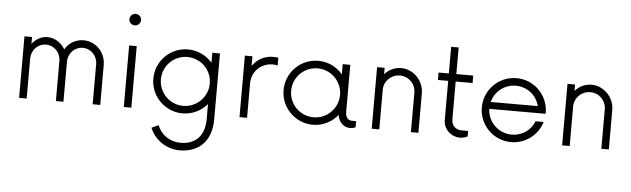

<svg xmlns="http://www.w3.org/2000/svg" viewBox="-51 -795 4058 1234"><g transform="rotate(5 1978.0 -178.5)"><path d="M80.1 0H128.9V-257.3C128.9 -313.5 170.4 -356 223.1 -356C275.4 -356 317.4 -313.5 317.4 -257.3V0H366.2V-257.3C366.2 -313.5 408.2 -356 460.4 -356C512.7 -356 554.7 -313.5 554.7 -257.3V0H603.5V-257.3C603.5 -339.8 540 -404.8 460.9 -404.8C410.2 -404.8 366.2 -377.9 341.8 -335.9C317.4 -377.9 274.4 -404.8 228 -404.8C188 -404.8 151.9 -383.8 128.9 -351.6V-397H80.1Z M779.8 -528.8C800.3 -528.8 817.4 -545.4 817.4 -565.4C817.4 -586.9 800.3 -603 779.8 -603C759.8 -603 742.2 -586.9 742.2 -565.4C742.2 -545.4 759.8 -528.8 779.8 -528.8ZM755.4 0H804.2V-397H755.4Z M1292 -397V-332.5C1253.9 -377 1197.8 -404.8 1134.8 -404.8C1021 -404.8 928.7 -313 928.7 -198.2C928.7 -84.5 1021 7.8 1134.8 7.8C1198.2 7.8 1254.9 -21 1293 -65.9V29.3C1293 147.5 1227.5 197.3 1137.7 197.3C1068.8 197.3 1011.7 156.2 988.8 96.7L944.3 117.2C975.6 193.4 1049.8 246.1 1137.7 246.1C1254.4 246.1 1341.3 174.8 1341.3 29.3V-397ZM1134.8 -40.5C1047.9 -40.5 977.5 -111.8 977.5 -198.2C977.5 -286.1 1047.9 -356 1134.8 -356C1222.2 -356 1293 -286.1 1293 -198.2C1293 -111.8 1222.2 -40.5 1134.8 -40.5Z M1502 0H1550.8V-222.2C1550.8 -299.3 1610.8 -356 1684.6 -356C1696.8 -356 1708 -354.5 1717.3 -351.6V-401.9C1707 -403.8 1696.8 -404.8 1684.6 -404.8C1627.4 -404.8 1579.1 -377 1550.8 -334.5V-397H1502Z M2224.6 -39.6C2200.2 -39.6 2182.1 -56.2 2182.1 -93.8V-397H2133.3V-331.1C2095.7 -376 2039.1 -404.8 1975.6 -404.8C1861.3 -404.8 1769 -312.5 1769 -198.2C1769 -84.5 1861.3 7.8 1975.6 7.8C2040.5 7.8 2097.7 -22.9 2135.3 -69.3C2143.1 -23.9 2172.9 7.8 2215.8 7.8C2227.1 7.8 2238.8 5.4 2251 0V-39.6ZM1975.6 -40.5C1888.2 -40.5 1817.9 -110.8 1817.9 -198.2C1817.9 -286.1 1888.2 -356 1975.6 -356C2062.5 -356 2133.3 -286.1 2133.3 -198.2C2133.3 -110.8 2062.5 -40.5 1975.6 -40.5Z M2509.8 -404.8C2468.3 -404.8 2430.2 -385.7 2403.8 -356V-397H2355V0H2403.8V-254.4C2403.8 -311.5 2449.2 -356.4 2506.3 -356.4C2562.5 -356.4 2607.9 -311.5 2607.9 -254.4V0H2656.2V-254.4C2656.2 -337.9 2587.4 -404.8 2509.8 -404.8Z M2975.1 -349.1V-397H2866.2V-568.8H2817.9V-397H2751.5V-349.1H2817.9V-97.2C2817.9 -39.1 2866.2 7.8 2923.8 7.8C2942.4 7.8 2963.4 2.4 2973.6 -4.9V-39.6H2929.2C2895 -39.6 2866.2 -65.4 2866.2 -103V-349.1Z M3460.4 -203.6C3456.5 -317.4 3366.7 -404.8 3254.4 -404.8C3140.1 -404.8 3047.9 -312.5 3047.9 -198.2C3047.9 -84.5 3140.1 7.8 3254.4 7.8C3347.7 7.8 3426.3 -53.7 3452.1 -139.2H3400.4C3377.4 -80.6 3320.8 -40.5 3254.4 -40.5C3168.9 -40.5 3099.1 -107.9 3096.7 -192.9H3460ZM3254.4 -356C3328.1 -356 3389.2 -305.7 3405.8 -237.8H3102.1C3119.6 -306.6 3180.7 -356 3254.4 -356Z M3738.3 -404.8C3696.8 -404.8 3658.7 -385.7 3632.3 -356V-397H3583.5V0H3632.3V-254.4C3632.3 -311.5 3677.7 -356.4 3734.9 -356.4C3791 -356.4 3836.4 -311.5 3836.4 -254.4V0H3884.8V-254.4C3884.8 -337.9 3815.9 -404.8 3738.3 -404.8Z"/></g></svg>

Font: Now Light
Style: Regular
Weight: 300
Designer: Alfredo Marco Pradil
Foundry: Alfredo Marco Pradil
Version: Version 1.200;hotconv 1.0.109;makeotfexe 2.5.65596